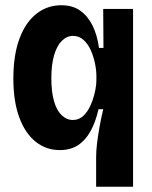

<svg xmlns="http://www.w3.org/2000/svg" viewBox="-20 -560 579 733"><path d="M347 153V40Q347 16 350.5 -13Q354 -42 360 -75.5Q366 -109 374 -143H356Q345 -94 325.5 -59Q306 -24 277.5 -5.5Q249 13 208 13Q156 13 116 -19Q76 -51 53.5 -112Q31 -173 31 -260Q31 -349 54 -411.5Q77 -474 118.5 -507Q160 -540 214 -540Q257 -540 286 -519.5Q315 -499 333 -463Q351 -427 358 -377H375L374 -526H488V-268V153ZM258 -102Q277 -102 291 -112Q305 -122 315.5 -139Q326 -156 333 -176Q340 -196 344 -216.5Q348 -237 348 -254V-270Q348 -292 342.5 -318.5Q337 -345 326.5 -368.5Q316 -392 299 -407.5Q282 -423 259 -423Q235 -423 216 -404Q197 -385 186.5 -349Q176 -313 176 -261Q176 -210 186 -174.5Q196 -139 215 -120.5Q234 -102 258 -102Z"/></svg>

Font: Bricolage Grotesque 36pt SemiCondensed
Style: Bold
Weight: 700
Width: 4
Designer: Mathieu Triay
Foundry: Atelier Triay
Version: Version 1.001;gftools[0.9.33.dev8+g029e19f]